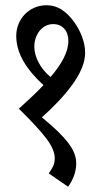

<svg xmlns="http://www.w3.org/2000/svg" viewBox="-20 -649 391 733"><path d="M240 64C257 40 271 10 271 -25C271 -75 236 -122 140 -201C225 -278 305 -368 305 -447C305 -488 288 -531 261 -568C233 -605 201 -629 158 -629C90 -629 42 -575 42 -512C42 -440 87 -378 146 -324C119 -295 86 -265 52 -234C152 -135 189 -89 189 -44C189 -21 180 -7 166 13ZM111 -471C111 -516 140 -557 183 -557C219 -557 241 -531 241 -493C241 -450 215 -404 173 -355C135 -386 111 -431 111 -471Z"/></svg>

Font: Noto Serif Devanagari ExtraCondensed
Style: Regular
Weight: 400
Width: 2
Designer: Universal Thirst, Indian Type Foundry and the Monotype Design Team
Foundry: Monotype Imaging Inc.
Version: Version 2.004